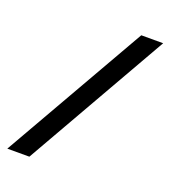

<svg xmlns="http://www.w3.org/2000/svg" viewBox="-153 -797 957 1080"><g transform="rotate(20 326.0 -257.5)"><path d="M637 -686H506L16 171H148Z"/></g></svg>

Font: Chivo Light
Style: Bold
Weight: 900
Designer: Hector Gatti
Foundry: Omnibus-Type
Version: Version 1.003;PS 001.003;hotconv 1.0.70;makeotf.lib2.5.58329